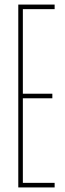

<svg xmlns="http://www.w3.org/2000/svg" viewBox="-20 -820 284 840"><path d="M60 0V-800H219V-780H80V-410H209V-390H80V-20H219V0Z"/></svg>

Font: Big Shoulders Display Thin Thin
Style: Regular
Weight: 250
Version: Version 2.002